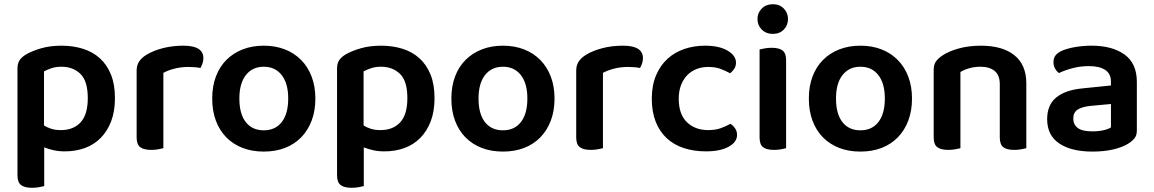

<svg xmlns="http://www.w3.org/2000/svg" viewBox="-20 -705 5481 912"><path d="M288 14Q259 14 234.5 8.5Q210 3 190 -5V179Q181 181 166 184Q151 187 132 187Q97 187 80 174Q63 161 63 128V-379Q63 -403 72.5 -418Q82 -433 103 -446Q132 -463 175 -475.5Q218 -488 272 -488Q327 -488 373.5 -473.5Q420 -459 454 -428.5Q488 -398 507 -351Q526 -304 526 -239Q526 -176 508 -129Q490 -82 458.5 -50Q427 -18 383.5 -2Q340 14 288 14ZM269 -87Q329 -87 363 -124Q397 -161 397 -239Q397 -320 362 -354Q327 -388 272 -388Q245 -388 224.5 -381Q204 -374 189 -366V-109Q205 -99 224.5 -93Q244 -87 269 -87Z M756 -1Q747 1 732 4Q717 7 698 7Q663 7 646 -6Q629 -19 629 -52V-369Q629 -395 641 -413Q653 -431 676 -445Q707 -464 752.5 -476Q798 -488 851 -488Q946 -488 946 -429Q946 -415 941.5 -402.5Q937 -390 932 -382Q909 -387 875 -387Q840 -387 809 -379Q778 -371 756 -359Z M1478 -237Q1478 -179 1460.5 -132.5Q1443 -86 1411 -53Q1379 -20 1334 -2.5Q1289 15 1233 15Q1177 15 1132 -2.5Q1087 -20 1055 -52.5Q1023 -85 1005.5 -131.5Q988 -178 988 -237Q988 -295 1005.5 -341.5Q1023 -388 1055.5 -420.5Q1088 -453 1133 -470.5Q1178 -488 1233 -488Q1288 -488 1333 -470.5Q1378 -453 1410.5 -420Q1443 -387 1460.5 -340.5Q1478 -294 1478 -237ZM1233 -388Q1179 -388 1148 -348.5Q1117 -309 1117 -237Q1117 -164 1147.5 -125Q1178 -86 1233 -86Q1288 -86 1318.5 -125.5Q1349 -165 1349 -237Q1349 -309 1318 -348.5Q1287 -388 1233 -388Z M1806 14Q1777 14 1752.5 8.5Q1728 3 1708 -5V179Q1699 181 1684 184Q1669 187 1650 187Q1615 187 1598 174Q1581 161 1581 128V-379Q1581 -403 1590.5 -418Q1600 -433 1621 -446Q1650 -463 1693 -475.5Q1736 -488 1790 -488Q1845 -488 1891.5 -473.5Q1938 -459 1972 -428.5Q2006 -398 2025 -351Q2044 -304 2044 -239Q2044 -176 2026 -129Q2008 -82 1976.5 -50Q1945 -18 1901.5 -2Q1858 14 1806 14ZM1787 -87Q1847 -87 1881 -124Q1915 -161 1915 -239Q1915 -320 1880 -354Q1845 -388 1790 -388Q1763 -388 1742.5 -381Q1722 -374 1707 -366V-109Q1723 -99 1742.5 -93Q1762 -87 1787 -87Z M2614 -237Q2614 -179 2596.5 -132.5Q2579 -86 2547 -53Q2515 -20 2470 -2.5Q2425 15 2369 15Q2313 15 2268 -2.5Q2223 -20 2191 -52.5Q2159 -85 2141.5 -131.5Q2124 -178 2124 -237Q2124 -295 2141.5 -341.5Q2159 -388 2191.5 -420.5Q2224 -453 2269 -470.5Q2314 -488 2369 -488Q2424 -488 2469 -470.5Q2514 -453 2546.5 -420Q2579 -387 2596.5 -340.5Q2614 -294 2614 -237ZM2369 -388Q2315 -388 2284 -348.5Q2253 -309 2253 -237Q2253 -164 2283.5 -125Q2314 -86 2369 -86Q2424 -86 2454.5 -125.5Q2485 -165 2485 -237Q2485 -309 2454 -348.5Q2423 -388 2369 -388Z M2844 -1Q2835 1 2820 4Q2805 7 2786 7Q2751 7 2734 -6Q2717 -19 2717 -52V-369Q2717 -395 2729 -413Q2741 -431 2764 -445Q2795 -464 2840.5 -476Q2886 -488 2939 -488Q3034 -488 3034 -429Q3034 -415 3029.5 -402.5Q3025 -390 3020 -382Q2997 -387 2963 -387Q2928 -387 2897 -379Q2866 -371 2844 -359Z M3344 -387Q3314 -387 3288.5 -377Q3263 -367 3244.5 -348Q3226 -329 3215 -301Q3204 -273 3204 -236Q3204 -162 3243 -124.5Q3282 -87 3344 -87Q3379 -87 3404.5 -96.5Q3430 -106 3450 -117Q3464 -107 3472.5 -94Q3481 -81 3481 -64Q3481 -30 3441 -8Q3401 14 3333 14Q3276 14 3228.5 -1.5Q3181 -17 3147 -48.5Q3113 -80 3094.5 -127Q3076 -174 3076 -236Q3076 -299 3096 -346.5Q3116 -394 3150.5 -425.5Q3185 -457 3231 -472.5Q3277 -488 3329 -488Q3396 -488 3436 -464.5Q3476 -441 3476 -407Q3476 -391 3467.5 -378Q3459 -365 3448 -357Q3428 -368 3403.5 -377.5Q3379 -387 3344 -387Z M3588 -470Q3596 -472 3611.5 -475Q3627 -478 3645 -478Q3681 -478 3697.5 -465Q3714 -452 3714 -419V-1Q3706 1 3690.5 4Q3675 7 3657 7Q3621 7 3604.5 -6Q3588 -19 3588 -52ZM3578 -615Q3578 -644 3598.5 -664.5Q3619 -685 3651 -685Q3683 -685 3703 -664.5Q3723 -644 3723 -615Q3723 -585 3703 -564.5Q3683 -544 3651 -544Q3619 -544 3598.5 -564.5Q3578 -585 3578 -615Z M4312 -237Q4312 -179 4294.5 -132.5Q4277 -86 4245 -53Q4213 -20 4168 -2.5Q4123 15 4067 15Q4011 15 3966 -2.5Q3921 -20 3889 -52.5Q3857 -85 3839.5 -131.5Q3822 -178 3822 -237Q3822 -295 3839.5 -341.5Q3857 -388 3889.5 -420.5Q3922 -453 3967 -470.5Q4012 -488 4067 -488Q4122 -488 4167 -470.5Q4212 -453 4244.5 -420Q4277 -387 4294.5 -340.5Q4312 -294 4312 -237ZM4067 -388Q4013 -388 3982 -348.5Q3951 -309 3951 -237Q3951 -164 3981.5 -125Q4012 -86 4067 -86Q4122 -86 4152.5 -125.5Q4183 -165 4183 -237Q4183 -309 4152 -348.5Q4121 -388 4067 -388Z M4729 -305Q4729 -348 4704.5 -368Q4680 -388 4638 -388Q4609 -388 4584.5 -381Q4560 -374 4542 -363V-1Q4533 1 4518 4Q4503 7 4484 7Q4449 7 4432 -6Q4415 -19 4415 -52V-373Q4415 -397 4425 -412Q4435 -427 4456 -441Q4485 -461 4533 -474.5Q4581 -488 4639 -488Q4742 -488 4798.5 -442.5Q4855 -397 4855 -309V-1Q4847 1 4831.5 4Q4816 7 4798 7Q4762 7 4745.5 -6Q4729 -19 4729 -52V-305Z M5169 -81Q5198 -81 5222 -86.5Q5246 -92 5257 -100V-211L5160 -202Q5120 -198 5099 -184.5Q5078 -171 5078 -142Q5078 -113 5099.5 -97Q5121 -81 5169 -81ZM5165 -488Q5263 -488 5321.5 -446Q5380 -404 5380 -316V-85Q5380 -61 5368 -47Q5356 -33 5338 -22Q5310 -5 5267 5Q5224 15 5169 15Q5069 15 5011.5 -23.5Q4954 -62 4954 -139Q4954 -206 4996.5 -241.5Q5039 -277 5120 -285L5257 -299V-317Q5257 -355 5229.5 -373Q5202 -391 5152 -391Q5113 -391 5076 -381.5Q5039 -372 5010 -358Q4999 -366 4991.5 -379.5Q4984 -393 4984 -409Q4984 -429 4993.5 -441.5Q5003 -454 5024 -464Q5053 -476 5090 -482Q5127 -488 5165 -488Z"/></svg>

Font: Baloo Chettan 2 SemiBold
Style: Regular
Weight: 600
Designer: Maithili Shingre, Unnati Kotecha and Ek Type
Foundry: Ek Type
Version: Version 1.640;hotconv 1.0.111;makeotfexe 2.5.65597; ttfautoh